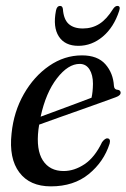

<svg xmlns="http://www.w3.org/2000/svg" viewBox="-20 -636 437 664"><path d="M359 -139Q339 -76.5 287 -34Q235 8.5 156 8.5Q83 8.5 46.8 -39.8Q10.5 -88 20 -174.5Q27.5 -249.5 62.5 -310.8Q97.5 -372 150 -408.2Q202.5 -444.5 263.5 -444.5Q317.5 -444.5 344.5 -413.8Q371.5 -383 374 -339Q375 -326 386.5 -325.5Q395.5 -324.5 397 -317.5Q399 -306.5 381 -300Q364.5 -294 332 -282.2Q299.5 -270.5 260 -256.5Q220.5 -242.5 182.2 -229Q144 -215.5 115.5 -205Q114 -197 113 -188.5Q104.5 -118 128.2 -81.2Q152 -44.5 200 -44.5Q237 -44.5 272.5 -68.2Q308 -92 333 -144.5Q344 -159 352.5 -157.5Q363.5 -155.5 359 -139ZM255.5 -415Q215.5 -415 177 -365.2Q138.5 -315.5 120.5 -232.5Q147.5 -242.5 180.2 -254.5Q213 -266.5 244 -278.2Q275 -290 296.5 -298Q301 -317 301.5 -346Q301.5 -377 289.5 -396Q277.5 -415 255.5 -415ZM266.5 -537.5Q298.5 -537.5 323.8 -553.5Q349 -569.5 371 -605Q378 -615.5 386 -615.5Q398 -615.5 392 -598Q373.5 -541.5 335.5 -509.5Q297.5 -477.5 251 -477.5Q204.5 -477.5 183.5 -509.8Q162.5 -542 173.5 -599Q176.5 -615.5 188 -615.5Q196 -615.5 197.5 -605Q200 -569 217.5 -553.2Q235 -537.5 266.5 -537.5Z"/></svg>

Font: Fraunces 144pt S050
Style: Italic
Weight: 400
Italic angle: -16°
Version: Version 1.000; ttfautohint (v1.8.3)